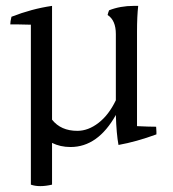

<svg xmlns="http://www.w3.org/2000/svg" viewBox="-20 -537 590 653"><path d="M446 -430V-108Q488 -106 511 -106Q512 -95 512 -89Q512 -83 512 -80Q444 -55 383 -44Q376 -81 374 -146Q313 -37 220 -37Q185 -37 157 -51V91Q135 96 117 96Q99 96 85 91V-453Q56 -454 40 -454Q24 -454 15 -454Q15 -464 19 -480Q88 -507 157 -517V-130Q187 -92 243 -92Q280 -92 315 -119Q350 -146 374 -196V-421Q374 -468 346 -486Q348 -495 351 -502Q389 -517 435 -517Q442 -517 450 -517Q446 -481 446 -430Z"/></svg>

Font: Halant
Style: Regular
Weight: 400
Designer: Hitesh Malaviya (Devanagari), Satya Rajpurohit (Latin)
Foundry: Indian Type Foundry
Version: Version 1.101;PS 1.0;hotconv 1.0.78;makeotf.lib2.5.61930; tt